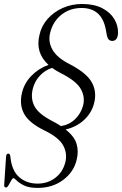

<svg xmlns="http://www.w3.org/2000/svg" viewBox="-22 -732 596 938"><path d="M162.5 186Q120 186 96 174.2Q72 162.5 60.2 150.5Q48.5 138.5 43 138.5Q39 138.5 32.8 149.8Q26.5 161 20 172.5Q13.5 184 8 184Q-2.5 184 -1.5 171.5L7.5 35Q8.5 19.5 17 18.5Q26.5 17.5 28.5 31.5Q35 101.5 71.5 133.2Q108 165 161.5 165Q210.5 165 247.2 137.5Q284 110 296.5 63Q308.5 19.5 287 -20.8Q265.5 -61 193.5 -95.5Q119.5 -132 95.5 -176.5Q71.5 -221 85.5 -279Q96.5 -325.5 131.2 -361.5Q166 -397.5 215 -415Q149 -475 171 -562Q180.5 -605.5 210.5 -639.5Q240.5 -673.5 284.2 -693Q328 -712.5 379.5 -712.5Q438 -712.5 477.5 -692Q517 -671.5 536.5 -638.8Q556 -606 554.5 -569Q552.5 -532.5 526 -532Q505 -532.5 500 -559.5L495 -587Q475.5 -693 376.5 -693Q320.5 -693 279 -660.8Q237.5 -628.5 223.5 -573.5Q211.5 -528.5 234.8 -488.5Q258 -448.5 319.5 -418Q400 -376 425.8 -330.8Q451.5 -285.5 438.5 -231Q427.5 -182.5 389.8 -147Q352 -111.5 298.5 -99.5Q341 -66 352 -29.5Q363 7 352.5 49Q338 109 286 147.5Q234 186 162.5 186ZM237.5 -138.5Q258.5 -127.5 276 -116Q316.5 -122.5 344.8 -149.8Q373 -177 383.5 -215Q395 -257 373 -296.8Q351 -336.5 276 -374Q251.5 -386.5 232.5 -400.5Q198 -389.5 172.5 -362Q147 -334.5 138 -297.5Q126.5 -250 147.2 -211.8Q168 -173.5 237.5 -138.5Z"/></svg>

Font: Fraunces 144pt S050 Light
Style: Italic
Weight: 300
Italic angle: -16°
Version: Version 1.000; ttfautohint (v1.8.3)